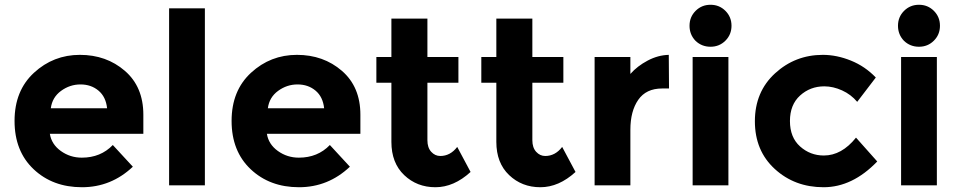

<svg xmlns="http://www.w3.org/2000/svg" viewBox="-20 -777 4019 805"><path d="M537 -78Q446 8 323.5 8Q201 8 121 -67.5Q41 -143 41 -270Q41 -397 122.5 -472Q204 -547 315 -547Q426 -547 503.5 -480Q581 -413 581 -296V-216H189Q196 -172 235 -144Q274 -116 323 -116Q402 -116 453 -169ZM193 -323H429Q424 -371 393 -397Q362 -423 317.5 -423Q273 -423 236 -396Q199 -369 193 -323Z M839 0H689V-742H839Z M1447 -78Q1356 8 1233.5 8Q1111 8 1031 -67.5Q951 -143 951 -270Q951 -397 1032.5 -472Q1114 -547 1225 -547Q1336 -547 1413.5 -480Q1491 -413 1491 -296V-216H1099Q1106 -172 1145 -144Q1184 -116 1233 -116Q1312 -116 1363 -169ZM1103 -323H1339Q1334 -371 1303 -397Q1272 -423 1227.5 -423Q1183 -423 1146 -396Q1109 -369 1103 -323Z M1772 -430V-189Q1772 -158 1788 -140.5Q1804 -123 1826 -123Q1868 -123 1897 -161L1953 -56Q1883 8 1805.5 8Q1728 8 1674.5 -43Q1621 -94 1621 -182V-430H1558V-538H1621V-699H1772V-538H1902V-430Z M2212 -430V-189Q2212 -158 2228 -140.5Q2244 -123 2266 -123Q2308 -123 2337 -161L2393 -56Q2323 8 2245.5 8Q2168 8 2114.5 -43Q2061 -94 2061 -182V-430H1998V-538H2061V-699H2212V-538H2342V-430Z M2756 -406Q2689 -406 2656 -358.5Q2623 -311 2623 -233V0H2473V-538H2623V-467Q2652 -500 2695.5 -523Q2739 -546 2784 -547L2785 -406Z M3034 0H2884V-538H3034ZM2896 -606Q2871 -632 2871 -669Q2871 -706 2896.5 -731.5Q2922 -757 2959 -757Q2996 -757 3021.5 -731.5Q3047 -706 3047 -669Q3047 -632 3021.5 -606.5Q2996 -581 2959 -581Q2922 -581 2896 -606Z M3434 -125Q3509 -125 3569 -200L3658 -100Q3554 8 3433 8Q3312 8 3228.5 -68.5Q3145 -145 3145 -268.5Q3145 -392 3229.5 -469.5Q3314 -547 3430 -547Q3488 -547 3547.5 -523Q3607 -499 3652 -452L3574 -350Q3548 -381 3510.5 -398Q3473 -415 3436 -415Q3377 -415 3334.5 -376.5Q3292 -338 3292 -269.5Q3292 -201 3334.5 -163Q3377 -125 3434 -125Z M3908 0H3758V-538H3908ZM3770 -606Q3745 -632 3745 -669Q3745 -706 3770.5 -731.5Q3796 -757 3833 -757Q3870 -757 3895.5 -731.5Q3921 -706 3921 -669Q3921 -632 3895.5 -606.5Q3870 -581 3833 -581Q3796 -581 3770 -606Z"/></svg>

Font: Montserrat_am3
Style: Bold
Weight: 700
Designer: Julieta Ulanovsky
Foundry: Julieta Ulanovsky. Armenina letters added by Vahan Hovhannisyan
Version: Version 2.001